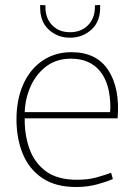

<svg xmlns="http://www.w3.org/2000/svg" viewBox="-20 -739 540 769"><path d="M285 10Q202 10 149 -26Q96 -62 71 -123.5Q46 -185 46 -261Q46 -341 73.5 -402Q101 -463 151 -496.5Q201 -530 266 -530Q367 -530 414 -457.5Q461 -385 451 -265H79Q78 -199 98 -143Q118 -87 164 -53Q210 -19 288 -19Q335 -19 370.5 -29.5Q406 -40 425 -47L432 -22Q410 -12 370.5 -1Q331 10 285 10ZM264 -504Q207 -504 166.5 -474Q126 -444 103.5 -395Q81 -346 79 -290H421Q421 -295 421.5 -300.5Q422 -306 422 -308Q422 -403 381 -453.5Q340 -504 264 -504ZM260 -588Q209 -588 173.5 -622Q138 -656 141 -719L162 -718Q160 -669 187.5 -639.5Q215 -610 260 -610Q306 -610 334 -639.5Q362 -669 360 -718L381 -719Q384 -656 348 -622Q312 -588 260 -588Z"/></svg>

Font: Murecho ExtraLight
Style: Regular
Weight: 200
Designer: Neil Summerour
Foundry: Positype
Version: Version 1.010; ttfautohint (v1.8.3)